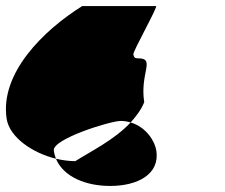

<svg xmlns="http://www.w3.org/2000/svg" viewBox="-34 -722 745 635"><path d="M-12 -329C-2 -267 74 -216 151 -197C148 -205 145 -215 144 -224C138 -262 331 -322 365 -322C377 -322 388 -320 398 -317C416 -337 433 -359 443 -384C428 -480 481 -529 424 -529C413 -529 409 -531 407 -542C405 -552 490 -702 482 -702H238C110 -622 -35 -480 -12 -329ZM151 -197C176 -137 250 -107 330 -107C422 -107 495 -146 483 -224C478 -256 449 -302 398 -317C344 -259 265 -221 215 -189C195 -189 173 -192 151 -197Z"/></svg>

Font: Ampere
Style: SCRevIta
Weight: 400
Version: Version 1